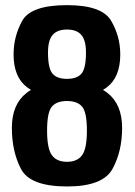

<svg xmlns="http://www.w3.org/2000/svg" viewBox="-20 -700 511 728"><path d="M234.5 7Q94 7 59.5 -59.5Q25 -126 25 -215Q25 -304.5 80.5 -347.5Q88.5 -354 97.5 -359Q90.5 -363.5 84 -368Q31.5 -406.5 31.5 -493.5Q31.5 -562.5 64.5 -621.5Q97.5 -680.5 234 -680.5Q366.5 -680.5 401.2 -621.5Q436 -562.5 436 -493.5Q436 -406.5 384 -368Q378 -363.5 370.5 -359Q379.5 -354 387.5 -347.5Q443 -304.5 443 -215Q443 -126 406.5 -59.5Q370 7 234.5 7ZM234 -86.5Q273 -86.5 291.2 -111.5Q309.5 -136.5 309.5 -205Q309.5 -274 291.5 -295.5Q273.5 -317 234 -317Q194.5 -317 176.5 -295.5Q158.5 -274 158.5 -205Q158.5 -136.5 176.8 -111.5Q195 -86.5 234 -86.5ZM234 -401Q272.5 -401 289.2 -421.2Q306 -441.5 306 -501Q306 -547 288.5 -567.5Q271 -588 234 -588Q197 -588 179.5 -567.5Q162 -547 162 -501Q162 -441.5 178.8 -421.2Q195.5 -401 234 -401Z"/></svg>

Font: Anybody SemiBold
Style: Regular
Weight: 600
Designer: Tyler Finck
Foundry: Etcetera Type Company
Version: Version 1.010; ttfautohint (v1.8.3) -l 8 -r 50 -G 200 -x 14 